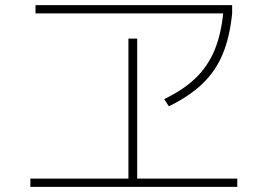

<svg xmlns="http://www.w3.org/2000/svg" viewBox="-20 -733 1040 746"><path d="M98 -7V-39H479V-583H513V-39H902V-7ZM118 -681V-713H882V-681ZM618 -348Q693 -384 740.5 -430Q788 -476 814 -539Q840 -602 848 -689L882 -681Q873 -590 845.5 -523.5Q818 -457 767 -408Q716 -359 636 -320Z"/></svg>

Font: M PLUS 1 Code ExtraLight
Style: Regular
Weight: 250
Designer: Coji Morishita
Foundry: UNDERFOREST DESIGN
Version: Version 1.002